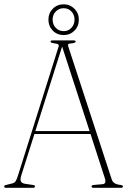

<svg xmlns="http://www.w3.org/2000/svg" viewBox="-20 -892 604 912"><path d="M146 -6.5Q146 0 138 0H8Q0 0 0 -6.5Q0 -12 9.5 -13.5L37 -20.5Q48 -22.5 53.8 -30.5Q59.5 -38.5 66 -60L257.5 -668Q261 -677 256.5 -681Q252 -685 236 -686.5Q220 -689 220 -694Q220 -700 228.5 -700H331Q339.5 -700 339.5 -694Q339.5 -689 324 -686.5Q308 -685.5 304.8 -682.5Q301.5 -679.5 304.5 -670.5L511 -39Q518 -17 552.5 -13.5Q564 -12 564 -6.5Q564 0 555.5 0H423Q415 0 415 -6.5Q415 -13 425.5 -13.5L466.5 -17Q487 -18.5 478 -45.5L410 -255.5H143.5L81.5 -60Q75 -40 79.2 -30.8Q83.5 -21.5 99 -19L136 -13.5Q146 -13 146 -6.5ZM148 -269.5H405.5L275 -671ZM282.5 -725.5Q251.5 -725.5 230.8 -746.5Q210 -767.5 210 -799Q210 -829.5 230.8 -850.5Q251.5 -871.5 282.5 -871.5Q312.5 -871.5 333.5 -850.5Q354.5 -829.5 354.5 -799Q354.5 -767.5 333.8 -746.5Q313 -725.5 282.5 -725.5ZM282.5 -853Q260 -853 245 -837.5Q230 -822 230 -799Q230 -775.5 245 -759.8Q260 -744 282.5 -744Q304.5 -744 319.2 -759.8Q334 -775.5 334 -799Q334 -822 319.2 -837.5Q304.5 -853 282.5 -853Z"/></svg>

Font: Fraunces 144pt Soft Thin
Style: Regular
Weight: 100
Version: Version 1.000;[0bf87f6ff]